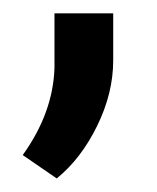

<svg xmlns="http://www.w3.org/2000/svg" viewBox="-20 -127 236 289"><path d="M65.4 141.6 14.2 106.4Q60.1 42.5 62 -25.4V-106.9H150.4V-36.1Q150.4 13.2 126.2 62.5Q102.1 111.8 65.4 141.6Z"/></svg>

Font: Roboto-o
Style: o-Regular
Weight: 400
Designer: Google
Version: Version 2.134; 2016; ttfautohint (v1.6)